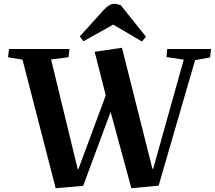

<svg xmlns="http://www.w3.org/2000/svg" viewBox="-20 -969 1119 1000"><path d="M608.9 -941.9 740.2 -777.8 719.2 -752.9 569.8 -840.8 414.1 -753.9 396 -779.8 520 -917Q549.3 -949.2 574.2 -949.2Q587.9 -949.2 608.9 -941.9ZM615.2 -720.2 773.9 -89.8H777.8L937 -658.2L847.2 -671.9L851.1 -713.9H1079.1L1074.2 -669.9L996.1 -655.8L806.2 -2L664.1 11.2L556.2 -386.2L413.1 -1L270 11.2L97.2 -658.2L22 -670.9L26.9 -713.9H341.8L336.9 -670.9L246.1 -659.2L384.8 -87.9H388.2L530.8 -472.2L473.1 -699.2Z"/></svg>

Font: Literata SemiBold
Style: Italic
Weight: 650
Italic angle: -2.39999°
Designer: Latin by Veronika Burian and Jose Scaglione. Greek by Irene Vlachou. Cyrillic by Vera Evstafieva
Foundry: TypeTogether
Version: Version 3.021